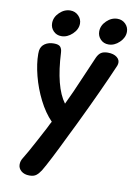

<svg xmlns="http://www.w3.org/2000/svg" viewBox="-104 -779 767 1108"><g transform="rotate(10 279.5 -225.5)"><path d="M82 211Q82 191 92 175Q118 133 155.5 62.5Q193 -8 201 -23Q208 -39 213.5 -48.5Q219 -58 222 -64Q179 -108 146 -173.5Q113 -239 95 -309Q77 -379 77 -436Q77 -447 78 -455Q82 -482 103.5 -496.5Q125 -511 156 -511Q184 -511 194 -499.5Q204 -488 205 -467Q215 -266 279 -180Q310 -243 357 -354Q394 -441 408 -472Q418 -494 432.5 -503.5Q447 -513 472 -513Q506 -513 525.5 -497.5Q545 -482 541 -459L538 -448Q473 -296 368 -79L332 -6Q250 164 215 222Q202 242 188 253Q174 264 148 264Q118 264 100 248.5Q82 233 82 211ZM125 -625Q125 -660 153.5 -687.5Q182 -715 217 -715Q245 -715 264.5 -695.5Q284 -676 284 -650Q284 -616 254.5 -588Q225 -560 190 -560Q162 -560 143.5 -579Q125 -598 125 -625ZM401 -625Q401 -660 429.5 -687.5Q458 -715 493 -715Q521 -715 540 -696Q559 -677 559 -650Q559 -616 530 -588Q501 -560 466 -560Q438 -560 419.5 -579Q401 -598 401 -625Z"/></g></svg>

Font: Mali
Style: Bold Italic
Weight: 700
Italic angle: -10°
Version: Version 1.000; ttfautohint (v1.6)